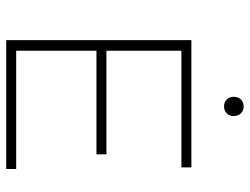

<svg xmlns="http://www.w3.org/2000/svg" viewBox="-113 -690 803 617"><g transform="rotate(90 288.5 -381.5)"><path d="M109 0V-595H518V-563H143V-32H523V0ZM128 -290V-322H476V-290ZM322 -700Q308.5 -700 299.8 -708.5Q291 -717 291 -731Q291 -745.5 299.8 -754.2Q308.5 -763 322 -763Q335.5 -763 344.2 -754.2Q353 -745.5 353 -731Q353 -717 344.2 -708.5Q335.5 -700 322 -700Z"/></g></svg>

Font: Encode Sans SC Expanded Thin
Style: Regular
Weight: 250
Width: 7
Designer: Multiple Designers
Foundry: Impallari Type
Version: Version 3.002